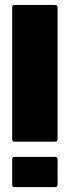

<svg xmlns="http://www.w3.org/2000/svg" viewBox="-20 -769 286 789"><path d="M216.7 -206.8V-728.6C216.7 -748.6 216.7 -748.6 196.7 -748.6H50C30 -748.6 30 -748.6 30 -728.6V-206.8C30 -186.8 30 -186.8 50 -186.8H196.7C216.7 -186.8 216.7 -186.8 216.7 -206.8ZM216.7 -20V-104.5C216.7 -124.5 216.7 -124.5 196.7 -124.5H50C30 -124.5 30 -124.5 30 -104.5V-20C30 0 30 0 50 0H196.7C216.7 0 216.7 0 216.7 -20Z"/></svg>

Font: Gridlock
Style: Regular
Weight: 400
Designer: Abhik Krishna Ghosh
Version: Version 001.000